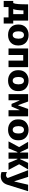

<svg xmlns="http://www.w3.org/2000/svg" viewBox="2137 -2709 778 5092"><g transform="rotate(90 2526.0 -163.0)"><path d="M5 128H168V0H442V128H604V-125H526V-520H95C95 -309 89 -180 61 -125H5ZM221 -125C242 -168 252 -262 256 -396H354V-125Z M903 12H913C1074 12 1185 -93 1185 -244V-276C1185 -427 1074 -532 913 -532H903C742 -532 631 -427 631 -276V-244C631 -93 742 12 903 12ZM903 -111C847 -111 811 -166 811 -253V-275C811 -357 847 -409 903 -409H913C969 -409 1005 -357 1005 -275V-253C1005 -166 969 -111 913 -111Z M1265 0H1439V-390H1587V0H1761V-520H1265Z M2114 12H2124C2285 12 2396 -93 2396 -244V-276C2396 -427 2285 -532 2124 -532H2114C1953 -532 1842 -427 1842 -276V-244C1842 -93 1953 12 2114 12ZM2114 -111C2058 -111 2022 -166 2022 -253V-275C2022 -357 2058 -409 2114 -409H2124C2180 -409 2216 -357 2216 -275V-253C2216 -166 2180 -111 2124 -111Z M2476 0H2640V-290H2647L2736 -80H2806L2896 -290H2902V0H3066V-520H2870L2775 -256H2768L2672 -520H2476Z M3418 12H3428C3589 12 3700 -93 3700 -244V-276C3700 -427 3589 -532 3428 -532H3418C3257 -532 3146 -427 3146 -276V-244C3146 -93 3257 12 3418 12ZM3418 -111C3362 -111 3326 -166 3326 -253V-275C3326 -357 3362 -409 3418 -409H3428C3484 -409 3520 -357 3520 -275V-253C3520 -166 3484 -111 3428 -111Z M4026 0H4190V-235H4203L4302 0H4486L4336 -282L4475 -520H4300L4203 -310H4190V-520H4026V-310H4014L3916 -520H3741L3881 -282L3730 0H3914L4012 -235H4026Z M4654 206C4769 206 4844 143 4880 29L5052 -520H4879L4794 -156H4787L4671 -520H4493L4701 21C4682 53 4654 66 4623 66C4593 66 4564 56 4543 41V186C4575 200 4617 206 4654 206Z"/></g></svg>

Font: Fixel Text ExtraBold
Style: Regular
Weight: 800
Width: 4
Designer: AlfaBravo + MacPaw
Foundry: Kyrylo Tkachov, Marchela Mozhyna, Serhii Makarenko, Maria Weinstein, Zakhar Kryvoshyya
Version: Version 1.211